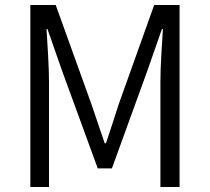

<svg xmlns="http://www.w3.org/2000/svg" viewBox="-20 -752 844 772"><path d="M102 0H177V-423C177 -485 171 -571 167 -635H171L229 -469L373 -75H430L573 -469L631 -635H635C631 -571 625 -485 625 -423V0H702V-732H600L457 -332C440 -280 424 -228 406 -176H401C383 -228 366 -280 348 -332L204 -732H102Z"/></svg>

Font: Noto Sans CJK JP DemiLight
Style: Regular
Weight: 350
Designer: Ryoko NISHIZUKA (kana & ideographs); Paul D. Hunt (Latin, Greek & Cyrillic); Wenlong ZHANG (bopomofo); Sandoll Communica
Foundry: Adobe Systems Incorporated
Version: Version 1.004;PS 1.004;hotconv 1.0.82;makeotf.lib2.5.63406